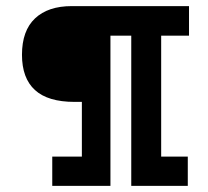

<svg xmlns="http://www.w3.org/2000/svg" viewBox="-20 -609 681 629"><path d="M224.2 -275.2Q136.8 -275.2 94.4 -314.1Q52 -352.9 52 -429.5Q52 -508.5 94.8 -548.8Q137.5 -589 215.2 -589H599.2V-492.2H508V-96H595.2V0H410V-492.2H341.8V0H151.2V-96H248.2V-275.2Z"/></svg>

Font: Podkova VF Beta
Style: Regular
Weight: 400
Designer: Ilya Yudin
Foundry: Cyreal (www.cyreal.org)
Version: Version 2.100